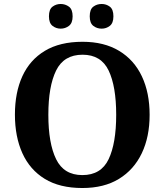

<svg xmlns="http://www.w3.org/2000/svg" viewBox="-20 -935 827 965"><path d="M394 10Q280 10 205 -36Q130 -82 92.5 -165Q55 -248 55 -359Q55 -470 92.5 -552Q130 -634 205.5 -679.5Q281 -725 395 -725Q503 -725 578.5 -679.5Q654 -634 693 -551.5Q732 -469 732 -358Q732 -247 692.5 -164.5Q653 -82 578 -36Q503 10 394 10ZM394 -55Q488 -55 526 -135Q564 -215 564 -358Q564 -501 526 -580.5Q488 -660 395 -660Q301 -660 262 -580.5Q223 -501 223 -358Q223 -215 262 -135Q301 -55 394 -55ZM491 -791Q467 -791 449 -805Q431 -819 431 -853Q431 -888 449 -901.5Q467 -915 491 -915Q514 -915 532 -901.5Q550 -888 550 -853Q550 -819 532 -805Q514 -791 491 -791ZM285 -791Q262 -791 244 -805Q226 -819 226 -853Q226 -888 244 -901.5Q262 -915 285 -915Q308 -915 326.5 -901.5Q345 -888 345 -853Q345 -819 326.5 -805Q308 -791 285 -791Z"/></svg>

Font: Noto Serif Tibetan
Style: Bold
Weight: 700
Designer: Monotype Design Team
Foundry: Monotype Imaging Inc.
Version: Version 2.103; ttfautohint (v1.8.4.7-5d5b)